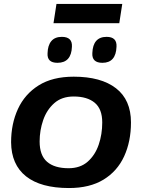

<svg xmlns="http://www.w3.org/2000/svg" viewBox="-20 -939 723 969"><path d="M328 10Q186 10 111.5 -49Q37 -108 36 -221Q36 -314 70.5 -389Q105 -464 175 -508Q245 -552 352 -552Q490 -552 565.5 -493.5Q641 -435 641 -321Q641 -225 606.5 -150Q572 -75 502.5 -32.5Q433 10 328 10ZM326 -90Q385 -90 422.5 -123Q460 -156 478 -208.5Q496 -261 496 -321Q496 -389 458 -420.5Q420 -452 352 -452Q292 -452 254 -418.5Q216 -385 198 -333Q180 -281 180 -225Q180 -155 217.5 -122.5Q255 -90 326 -90ZM497 -622Q443 -622 446 -671Q449 -753 518 -753Q571 -753 568 -703Q565 -622 497 -622ZM270 -622Q217 -622 220 -670Q221 -710 239 -731.5Q257 -753 292 -753Q346 -753 343 -703Q340 -622 270 -622ZM250 -822 265 -919H597L582 -822Z"/></svg>

Font: Georama Extended SemiBold
Style: Italic
Weight: 600
Width: 7
Italic angle: -9°
Designer: Jean-Baptiste Levee
Foundry: Production Type
Version: Version 1.000